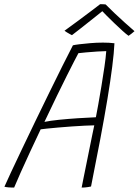

<svg xmlns="http://www.w3.org/2000/svg" viewBox="-44 -862 643 890"><path d="M21.5 7.5Q14.5 7.5 7.8 7.2Q1 7 -5 6.5Q-11 6 -15.8 5.2Q-20.5 4.5 -23.5 3.5Q-14 -18 7.2 -63.8Q28.5 -109.5 57.5 -170.2Q86.5 -231 119.2 -298.8Q152 -366.5 184.5 -433Q217 -499.5 245.5 -556.5Q274 -613.5 294 -652Q301.5 -654 323.5 -656.8Q345.5 -659.5 374.8 -662Q404 -664.5 433 -664.5Q446 -664.5 460.8 -663.8Q475.5 -663 486.5 -661.5Q484.5 -617.5 476.2 -552.5Q468 -487.5 454 -403Q440 -318.5 420.8 -216.8Q401.5 -115 378 2.5Q371 4 363.8 5.2Q356.5 6.5 349.2 7Q342 7.5 334.5 7.5Q337 -7 343 -35.8Q349 -64.5 356.2 -100.8Q363.5 -137 370.8 -173Q378 -209 384 -238Q390 -267 393 -281Q377 -281 349 -279.5Q321 -278 288.2 -275.8Q255.5 -273.5 225 -270.8Q194.5 -268 172.5 -265.8Q150.5 -263.5 144.5 -262.5Q120 -211 95.8 -158.8Q71.5 -106.5 52 -62.8Q32.5 -19 21.5 7.5ZM162 -297Q188.5 -302.5 230.2 -306.8Q272 -311 317.5 -314Q363 -317 400.5 -318.5Q404.5 -338.5 411.5 -377.5Q418.5 -416.5 426.2 -463Q434 -509.5 440.2 -552.8Q446.5 -596 448.5 -625Q434 -625 407.2 -623.2Q380.5 -621.5 355.5 -619.2Q330.5 -617 319.5 -615.5Q313.5 -604.5 299.8 -578Q286 -551.5 265.8 -511Q245.5 -470.5 219.2 -416.5Q193 -362.5 162 -297ZM445.5 -841.5Q464.5 -822 488 -800Q511.5 -778 535.2 -756.5Q559 -735 579.5 -717.5Q571.5 -710.5 565 -705.5Q558.5 -700.5 552 -696Q541 -703.5 523.5 -719.5Q506 -735.5 486.5 -754Q467 -772.5 451 -788.8Q435 -805 427 -813.5H434.5Q431 -810.5 414 -797Q397 -783.5 374 -765.2Q351 -747 328.2 -729Q305.5 -711 289.5 -699Q286.5 -700.5 279.5 -704.2Q272.5 -708 265.2 -712.5Q258 -717 255 -719.5Q284 -740.5 318.8 -766.2Q353.5 -792 382 -813.5Q410.5 -835 420 -842.5Q423.5 -842.5 427.8 -842.5Q432 -842.5 436.5 -842.2Q441 -842 445.5 -841.5Z"/></svg>

Font: Grandstander Thin
Style: Italic
Weight: 100
Italic angle: -15°
Designer: Tyler Finck
Foundry: Etcetera Type Co
Version: Version 1.200